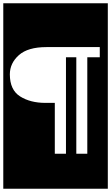

<svg xmlns="http://www.w3.org/2000/svg" viewBox="-32 -937 677 1170"><path d="M-12 -917H625V213H-12ZM251 -650Q138 -650 83 -601Q28 -552 28 -484Q28 -389 90.5 -349.5Q153 -310 245 -310H302V0H370V-588H433V0H500V-588H576V-650Z"/></svg>

Font: Zilla Slab Highlight
Style: Regular
Weight: 400
Designer: Typotheque Type Foundry
Foundry: Typotheque type foundry
Version: Version 1.1; 2017; ttfautohint (v1.6)